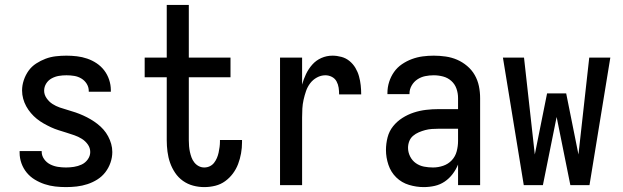

<svg xmlns="http://www.w3.org/2000/svg" viewBox="-20 -755 2540 783"><path d="M249 8Q227 8 205 5.5Q183 3 162 -4Q141 -11 122 -22.5Q103 -34 89 -51Q75 -68 67.5 -89Q60 -110 60 -132V-139H150V-136Q150 -120 160 -106Q170 -92 185 -84.5Q200 -77 216.5 -74.5Q233 -72 249 -72Q265 -72 281.5 -74.5Q298 -77 313 -84Q328 -91 338 -105Q348 -119 348 -135Q348 -152 338 -166Q328 -180 313.5 -189Q299 -198 283 -203.5Q267 -209 251 -214Q235 -219 219 -224Q203 -229 188 -236Q173 -243 158 -251.5Q143 -260 130 -270.5Q117 -281 106 -294Q95 -307 87 -321.5Q79 -336 74.5 -352.5Q70 -369 70 -386Q70 -407 77 -428Q84 -449 96.5 -466.5Q109 -484 127.5 -496Q146 -508 166 -515.5Q186 -523 207.5 -525.5Q229 -528 251 -528Q272 -528 293.5 -525.5Q315 -523 335.5 -516Q356 -509 374 -497Q392 -485 405 -468Q418 -451 425 -430Q432 -409 432 -388V-381H342V-384Q342 -400 333.5 -413.5Q325 -427 311.5 -435Q298 -443 282.5 -445.5Q267 -448 251 -448Q235 -448 220 -445.5Q205 -443 191 -435.5Q177 -428 168.5 -414.5Q160 -401 160 -385Q160 -369 170 -354.5Q180 -340 194 -331Q208 -322 224 -316.5Q240 -311 256 -306.5Q272 -302 288 -296.5Q304 -291 319.5 -284Q335 -277 349.5 -268.5Q364 -260 377.5 -249.5Q391 -239 402 -226.5Q413 -214 421 -199Q429 -184 433.5 -168Q438 -152 438 -135Q438 -113 430.5 -91.5Q423 -70 409.5 -52.5Q396 -35 377 -23Q358 -11 336.5 -4Q315 3 293 5.5Q271 8 249 8Z M813 8Q790 8 767.5 2Q745 -4 726 -17.5Q707 -31 694 -50.5Q681 -70 673.5 -91.5Q666 -113 663 -136.5Q660 -160 660 -183V-440H570V-520H660V-735H750V-520H920V-440H750V-183Q750 -171 751 -159Q752 -147 754.5 -135.5Q757 -124 761 -113Q765 -102 772.5 -92.5Q780 -83 790.5 -77.5Q801 -72 813 -72Q825 -72 835.5 -77Q846 -82 853 -91Q860 -100 864.5 -110.5Q869 -121 871.5 -132.5Q874 -144 875.5 -155.5Q877 -167 877 -178V-184H967V-174Q967 -152 963 -129.5Q959 -107 951 -86Q943 -65 929.5 -47Q916 -29 898 -16Q880 -3 858 2.5Q836 8 813 8Z M1122 0V-520H1212V-410Q1218 -432 1228 -453Q1238 -474 1253.5 -491.5Q1269 -509 1290.5 -518.5Q1312 -528 1336 -528Q1354 -528 1372.5 -523Q1391 -518 1405.5 -506Q1420 -494 1429.5 -478Q1439 -462 1444 -444Q1449 -426 1451 -407.5Q1453 -389 1453 -370H1363Q1363 -384 1361 -397.5Q1359 -411 1352.5 -423Q1346 -435 1333.5 -441.5Q1321 -448 1307 -448Q1289 -448 1272.5 -439Q1256 -430 1245 -415.5Q1234 -401 1228 -383.5Q1222 -366 1218 -348Q1214 -330 1213 -312Q1212 -294 1212 -276V0Z M1708 8Q1678 8 1648 -1Q1618 -10 1596 -31.5Q1574 -53 1564 -83Q1554 -113 1554 -143Q1554 -169 1560.5 -194.5Q1567 -220 1583 -240Q1599 -260 1621 -274Q1643 -288 1667.5 -296Q1692 -304 1717.5 -307Q1743 -310 1769 -310H1848V-355Q1848 -375 1841.5 -393.5Q1835 -412 1820.5 -425Q1806 -438 1787 -443Q1768 -448 1749 -448Q1731 -448 1714 -444.5Q1697 -441 1682.5 -431.5Q1668 -422 1659 -406.5Q1650 -391 1650 -374V-371H1560V-376Q1560 -399 1567 -421Q1574 -443 1587 -461.5Q1600 -480 1619 -493Q1638 -506 1659.5 -514Q1681 -522 1703.5 -525Q1726 -528 1749 -528Q1773 -528 1797.5 -524.5Q1822 -521 1844 -511.5Q1866 -502 1885 -486Q1904 -470 1916 -449Q1928 -428 1933 -404Q1938 -380 1938 -355V0H1848V-84Q1840 -64 1826 -45.5Q1812 -27 1793.5 -14.5Q1775 -2 1753 3Q1731 8 1708 8ZM1746 -72Q1767 -72 1787.5 -79Q1808 -86 1822.5 -101.5Q1837 -117 1842.5 -138Q1848 -159 1848 -180V-230H1769Q1755 -230 1741 -229Q1727 -228 1714 -224.5Q1701 -221 1688 -215.5Q1675 -210 1664.5 -201Q1654 -192 1649 -179Q1644 -166 1644 -152Q1644 -134 1652.5 -117Q1661 -100 1676 -89.5Q1691 -79 1709 -75.5Q1727 -72 1746 -72Z M2384 0H2306L2250 -278L2194 0H2116L2031 -520H2117L2161 -125L2211 -374H2289L2339 -125L2383 -520H2469Z"/></svg>

Font: Iosevka Fixed Medium
Style: Regular
Weight: 500
Monospace: yes
Designer: Belleve Invis
Foundry: Belleve Invis
Version: Version 32.3.0